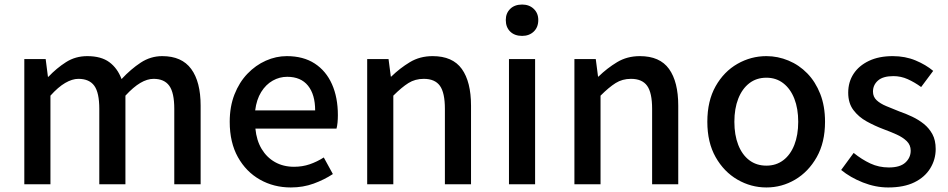

<svg xmlns="http://www.w3.org/2000/svg" viewBox="-20 -811 4173 845"><path d="M87 0V-551H181L191 -473H193Q229 -511 270.5 -537.5Q312 -564 364 -564Q425 -564 461 -537.5Q497 -511 515 -463Q556 -507 599.5 -535.5Q643 -564 694 -564Q780 -564 821.5 -507.5Q863 -451 863 -346V0H747V-332Q747 -403 725 -433.5Q703 -464 656 -464Q628 -464 597.5 -446Q567 -428 532 -390V0H417V-332Q417 -403 395 -433.5Q373 -464 325 -464Q298 -464 267 -446Q236 -428 202 -390V0Z M1260 14Q1185 14 1124 -20.5Q1063 -55 1027 -119.5Q991 -184 991 -275Q991 -342 1012 -395.5Q1033 -449 1069 -486.5Q1105 -524 1150 -544Q1195 -564 1242 -564Q1315 -564 1365 -531.5Q1415 -499 1441 -440.5Q1467 -382 1467 -304Q1467 -287 1465.5 -271.5Q1464 -256 1461 -245H1104Q1109 -193 1131.5 -155.5Q1154 -118 1190.5 -97.5Q1227 -77 1274 -77Q1311 -77 1343 -88Q1375 -99 1405 -118L1445 -45Q1407 -20 1360.5 -3Q1314 14 1260 14ZM1103 -325H1367Q1367 -395 1335.5 -434Q1304 -473 1244 -473Q1210 -473 1180 -456Q1150 -439 1129.5 -406Q1109 -373 1103 -325Z M1596 0V-551H1690L1700 -474H1702Q1740 -511 1784 -537.5Q1828 -564 1884 -564Q1972 -564 2012.5 -507.5Q2053 -451 2053 -346V0H1938V-332Q1938 -403 1916 -433.5Q1894 -464 1845 -464Q1807 -464 1777.5 -445.5Q1748 -427 1711 -390V0Z M2220 0V-551H2335V0ZM2278 -653Q2245 -653 2225.5 -672Q2206 -691 2206 -723Q2206 -753 2225.5 -772Q2245 -791 2278 -791Q2309 -791 2329 -772Q2349 -753 2349 -723Q2349 -691 2329 -672Q2309 -653 2278 -653Z M2508 0V-551H2602L2612 -474H2614Q2652 -511 2696 -537.5Q2740 -564 2796 -564Q2884 -564 2924.5 -507.5Q2965 -451 2965 -346V0H2850V-332Q2850 -403 2828 -433.5Q2806 -464 2757 -464Q2719 -464 2689.5 -445.5Q2660 -427 2623 -390V0Z M3353 14Q3285 14 3225.5 -20.5Q3166 -55 3129.5 -119.5Q3093 -184 3093 -275Q3093 -367 3129.5 -431.5Q3166 -496 3225.5 -530Q3285 -564 3353 -564Q3403 -564 3450 -544.5Q3497 -525 3533 -488Q3569 -451 3590 -397.5Q3611 -344 3611 -275Q3611 -184 3574.5 -119.5Q3538 -55 3479.5 -20.5Q3421 14 3353 14ZM3353 -82Q3396 -82 3427.5 -106Q3459 -130 3476 -173.5Q3493 -217 3493 -275Q3493 -333 3476 -376.5Q3459 -420 3427.5 -444.5Q3396 -469 3353 -469Q3309 -469 3277.5 -444.5Q3246 -420 3229 -376.5Q3212 -333 3212 -275Q3212 -217 3229 -173.5Q3246 -130 3277.5 -106Q3309 -82 3353 -82Z M3889 14Q3833 14 3777.5 -8Q3722 -30 3682 -63L3737 -138Q3773 -109 3810.5 -91.5Q3848 -74 3892 -74Q3941 -74 3964.5 -95.5Q3988 -117 3988 -148Q3988 -173 3970.5 -190Q3953 -207 3925 -219.5Q3897 -232 3867 -243Q3830 -257 3794.5 -276.5Q3759 -296 3736 -326.5Q3713 -357 3713 -403Q3713 -450 3736.5 -486Q3760 -522 3804 -543Q3848 -564 3909 -564Q3964 -564 4009.5 -545Q4055 -526 4087 -499L4034 -428Q4005 -449 3975 -462.5Q3945 -476 3912 -476Q3866 -476 3844 -456.5Q3822 -437 3822 -408Q3822 -385 3838 -370Q3854 -355 3880.5 -344Q3907 -333 3937 -321Q3966 -311 3994.5 -297.5Q4023 -284 4046 -265.5Q4069 -247 4083.5 -220.5Q4098 -194 4098 -155Q4098 -109 4074 -70Q4050 -31 4004 -8.5Q3958 14 3889 14Z"/></svg>

Font: Noto Sans KR Thin Medium
Style: Regular
Weight: 500
Version: Version 2.004-H2;hotconv 1.0.118;makeotfexe 2.5.65603